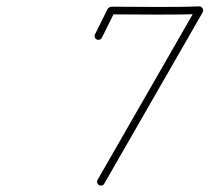

<svg xmlns="http://www.w3.org/2000/svg" viewBox="-20 -570 657 602"><path d="M283.3 -446.3C289.2 -443.3 296.4 -445.7 299.4 -451.7C312.6 -478.3 325.9 -505 339.1 -531.7C339.6 -532.7 336.3 -531.1 333.2 -529.1C330.1 -527.2 327.2 -525 328.4 -525C420.7 -525.1 513.6 -522.6 605.8 -526C609.9 -526.2 608.2 -532.4 605 -537.8C601.8 -543.1 597 -547.6 594.9 -544C491.9 -364.6 388.9 -185.3 285.9 -6C282.6 -0.2 284.6 7.1 290.4 10.4C296.1 13.7 303.5 11.7 306.8 6C306.8 6 306.8 6 306.8 6C409.8 -173.4 512.8 -352.7 615.8 -532C617.8 -535.6 617.2 -540.2 615 -543.8C612.8 -547.4 609 -550.1 604.9 -550C513 -546.6 420.4 -549.1 328.3 -549C327.1 -549 324.7 -547.9 322.5 -546.5C320.2 -545.1 318.1 -543.4 317.6 -542.3C304.4 -515.7 291.1 -489 277.9 -462.3C274.9 -456.4 277.4 -449.2 283.3 -446.3Z"/></svg>

Font: FRB American Cursive Guidelines Light
Style: Italic
Weight: 300
Italic angle: -25°
Version: Version 2.0;Modular Font Editor K font №1